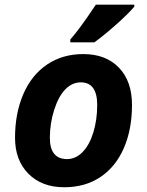

<svg xmlns="http://www.w3.org/2000/svg" viewBox="-20 -786 625 816"><path d="M393.1 -339.8Q393.1 -436 323.2 -436Q286.6 -436 257.6 -406.2Q228.5 -376.5 210.2 -318.8Q191.9 -261.2 191.9 -200.2Q191.9 -109.9 265.1 -109.9Q301.8 -109.9 331.1 -139.9Q360.4 -169.9 376.7 -223.4Q393.1 -276.9 393.1 -339.8ZM541 -339.8Q541 -236.8 506.6 -157.2Q472.2 -77.6 407.2 -33.9Q342.3 9.8 252.9 9.8Q157.7 9.8 100.8 -47.6Q43.9 -105 43.9 -200.2Q43.9 -304.2 78.9 -385.5Q113.8 -466.8 179.7 -511.5Q245.6 -556.2 334 -556.2Q429.7 -556.2 485.4 -498.5Q541 -440.9 541 -339.8ZM278.8 -618.2Q317.4 -661.1 387.2 -766.1H550.8V-757.8Q528.3 -730.5 475.6 -683.3Q422.9 -636.2 380.9 -606H278.8Z"/></svg>

Font: Zoram GWebM
Style: Bold Italic
Weight: 700
Italic angle: -12°
Foundry: Ascender Corporation
Version: Version 1.000